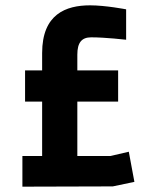

<svg xmlns="http://www.w3.org/2000/svg" viewBox="-20 -700 570 720"><path d="M453 -665C453 -665 376 -680 318 -680C227 -680 138 -647 138 -501V-436H74V-319H138V-115H64V0L403 -1L484 -18L463 -131L394 -115H270V-319H423V-436H270V-495C270 -540 286 -560 322 -560C375 -560 453 -551 453 -551Z"/></svg>

Font: TitilliumText22L
Style: 999 wt
Weight: 900
Designer: Campivisivi
Foundry: Campivisivi
Version: 1.000